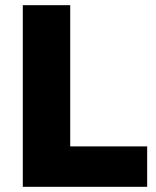

<svg xmlns="http://www.w3.org/2000/svg" viewBox="-20 -721 603 741"><path d="M68 -701H251V-156H548V0H68Z"/></svg>

Font: Montserrat arm2
Style: Bold
Weight: 700
Designer: Julieta Ulanovsky
Foundry: Julieta Ulanovsky
Version: Version 6.000